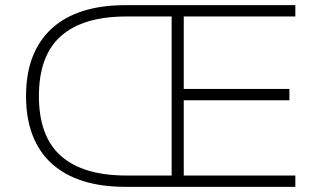

<svg xmlns="http://www.w3.org/2000/svg" viewBox="-20 -725 1233 745"><path d="M467 0Q374 0 302.5 -22.5Q231 -45 181.5 -89.5Q132 -134 106.5 -200Q81 -266 81 -352Q81 -439 106.5 -504.5Q132 -570 181.5 -615Q231 -660 302.5 -682.5Q374 -705 467 -705H1126V-661H693V-380H1103V-336H693V-44H1126V0ZM470 -44H646V-661H470Q303 -661 217 -585.5Q131 -510 131 -352Q131 -195 217 -119.5Q303 -44 470 -44Z"/></svg>

Font: Nunito Sans 10pt SemiExpanded ExtraLight
Style: Regular
Weight: 250
Width: 6
Designer: Vernon Adams
Foundry: Vernon Adams
Version: Version 3.101;gftools[0.9.27]